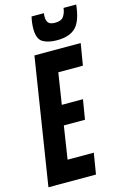

<svg xmlns="http://www.w3.org/2000/svg" viewBox="-150 -965 666 1026"><g transform="rotate(-15 183.0 -452.5)"><path d="M-15 0 95 -700H351L331 -580H195L168 -407H285L267 -298H150L122 -116H267L248 0ZM233 -747Q185 -747 155.5 -764.5Q126 -782 126 -839Q126 -869 134 -905H203Q201 -898 201 -893Q201 -888 201 -882Q201 -864 210.5 -852Q220 -840 248 -840Q282 -840 295 -859Q308 -878 311 -905H381Q372 -817 338 -782Q304 -747 233 -747Z"/></g></svg>

Font: Georama ExtraCondensed
Style: Bold Italic
Weight: 700
Width: 2
Italic angle: -9°
Designer: Jean-Baptiste Levee
Foundry: Production Type
Version: Version 1.000